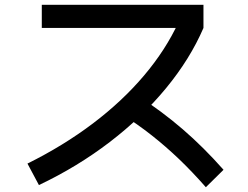

<svg xmlns="http://www.w3.org/2000/svg" viewBox="-20 -750 1040 804"><path d="M95 -65Q246 -140 369 -233Q492 -326 583 -433.5Q674 -541 728 -658L759 -633H155V-730H832V-633Q776 -503 675.5 -381Q575 -259 440 -155.5Q305 -52 143 25ZM842 34Q785 -31 729.5 -84Q674 -137 615 -183.5Q556 -230 488 -273L557 -349Q658 -284 745.5 -208.5Q833 -133 916 -39Z"/></svg>

Font: M PLUS 2 Medium
Style: Regular
Weight: 500
Designer: Coji Morishita
Foundry: UNDERFOREST DESIGN
Version: Version 1.001